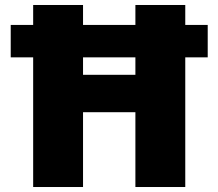

<svg xmlns="http://www.w3.org/2000/svg" viewBox="-20 -750 876 770"><path d="M23 -520V-650H113V-730H313V-650H523V-730H723V-650H813V-520H723V0H523V-300H313V0H113V-520ZM523 -520H313V-450H523Z"/></svg>

Font: Mplus 1p Black
Style: Regular
Weight: 900
Version: Version 1.061